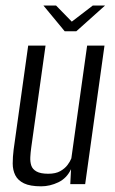

<svg xmlns="http://www.w3.org/2000/svg" viewBox="-20 -658 412 686"><path d="M127.1 7.7Q87.7 7.7 65.7 -2.9Q43.8 -13.6 34.7 -31.8Q25.5 -50.1 25.4 -73.6Q25.4 -97 28.7 -123.3L80.7 -495H142.7L91.7 -131.4Q89.2 -113.7 88.3 -97Q87.4 -80.2 91.7 -66.8Q96.1 -53.3 110.5 -45.3Q124.9 -37.2 152.4 -37.2Q178.9 -37.2 195.4 -46.6Q211.9 -56 221.3 -68.6Q230.7 -81.2 234.9 -92.2L291.3 -495H353.3L284.3 0H231.1L233.8 -53.6Q218.6 -21.2 188.5 -6.7Q158.3 7.7 127.1 7.7ZM211.1 -546.4 135.2 -638.2H180.3L236.5 -580.7L311.5 -638.2H355.3L252.8 -546.4Z"/></svg>

Font: Alumni Sans SC Thin
Style: Italic
Weight: 100
Italic angle: -8°
Designer: Robert E. Leuschke
Foundry: Robert E. Leuschke
Version: Version 1.016